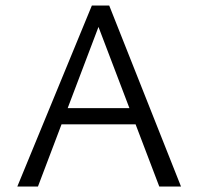

<svg xmlns="http://www.w3.org/2000/svg" viewBox="-20 -678 721 698"><path d="M559 0 324 -617H352L118 0H43L314 -658H377L638 0ZM162 -226 183 -285H479L511 -226Z"/></svg>

Font: Ysabeau Office
Style: Regular
Weight: 400
Designer: Christian Thalmann (Catharsis Fonts)
Version: Version 2.001;gftools[0.9.30]; featfreeze: tnum,lnum,ss02